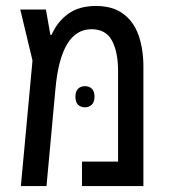

<svg xmlns="http://www.w3.org/2000/svg" viewBox="-20 -624 567 644"><path d="M302 -604Q358 -604 393.5 -577.5Q429 -551 445 -505Q461 -459 461 -400V0H255V-82H376V-386Q376 -450 355.5 -488Q335 -526 287 -526Q184 -526 166 -326L136 0H50L89 -421L48 -592H134L149 -507H153Q172 -551 208.5 -577.5Q245 -604 302 -604ZM233 -300Q233 -318 242 -326.5Q251 -335 265 -335Q279 -335 288 -326.5Q297 -318 297 -300Q297 -282 288 -273Q279 -264 265 -264Q251 -264 242 -272.5Q233 -281 233 -300Z"/></svg>

Font: Noto Sans Hebrew Condensed
Style: Regular
Weight: 400
Width: 3
Designer: Monotype Design Team
Foundry: Monotype Imaging Inc.
Version: Version 2.004; ttfautohint (v1.8.4.7-5d5b)